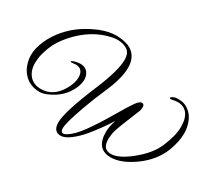

<svg xmlns="http://www.w3.org/2000/svg" viewBox="-185 -1124 1733 1562"><g transform="rotate(30 681.5 -342.5)"><path d="M869 -47Q869 48 946 48Q1018 48 1124 -37Q1240 -129 1283 -231Q1332 -346 1332 -427Q1332 -508 1299.5 -549Q1267 -590 1210 -590Q1197 -590 1183 -588Q1159 -582 1147.5 -582Q1136 -582 1136 -588Q1136 -597 1154.5 -605Q1173 -613 1182.5 -613Q1192 -613 1198 -613Q1204 -613 1212 -613Q1269 -613 1316.5 -568Q1364 -523 1378 -436Q1381 -415 1381 -393Q1381 -319 1346 -225Q1297 -101 1177.5 -14Q1058 73 958 73Q854 73 830 -23Q823 -48 823 -91Q823 -134 844 -203Q790 -113 704 -8Q657 48 608 85Q556 124 520 124Q449 124 449 38Q449 -63 580 -374Q662 -572 662 -671Q662 -735 623.5 -759.5Q585 -784 532 -784Q509 -784 484 -779Q307 -743 170 -588Q102 -510 76 -438.5Q50 -367 46.5 -332.5Q43 -298 43 -275.5Q43 -253 51.5 -224Q60 -195 81 -170Q120 -125 190 -125Q306 -125 374 -246Q409 -308 409 -358Q409 -440 336 -440Q324 -440 306 -437Q288 -434 289 -441Q290 -448 316 -456Q342 -464 368 -464Q420 -464 444 -424Q459 -399 459 -365Q459 -331 440 -286Q389 -169 257 -114Q222 -99 192 -99Q94 -99 36 -169Q-5 -217 -16 -293Q-18 -308 -18 -324Q-18 -388 14.5 -462.5Q47 -537 103 -601Q159 -665 225 -708Q291 -751 364 -780Q440 -809 505 -809Q570 -809 623 -789Q719 -747 719 -628Q719 -530 652 -378Q606 -275 564 -157Q504 11 504 62Q504 98 529 98Q542 98 560 86Q614 54 678 -35Q742 -124 811 -242Q880 -360 909 -400Q938 -440 959 -440Q964 -440 969 -438Q982 -431 982 -411Q982 -391 976.5 -375Q971 -359 925 -247.5Q879 -136 874 -100.5Q869 -65 869 -47Z"/></g></svg>

Font: Great Vibes
Style: Regular
Weight: 400
Designer: Robert E. Leuschke
Foundry: Robert E. Leuschke
Version: Version 1.001